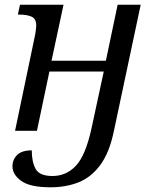

<svg xmlns="http://www.w3.org/2000/svg" viewBox="-20 -556 657 816"><path d="M195 240Q108 240 70.5 213Q33 186 33 151Q33 122 53 102.5Q73 83 115 83Q115 132 131.5 162Q148 192 203 192Q262 192 303 148Q344 104 369 -11L421 -252H190L137 0H44L128 -402Q131 -416 132.5 -429.5Q134 -443 134 -447Q134 -477 113.5 -485.5Q93 -494 64 -494H56L65 -536H250L199 -298H430L480 -536H578L464 1Q445 93 406 145.5Q367 198 313.5 219Q260 240 195 240Z"/></svg>

Font: NotoSerif-Italic
Style: Regular
Weight: 400
Italic angle: -12°
Designer: Monotype Design Team
Foundry: Monotype Imaging Inc.
Version: Version 2.007; ttfautohint (v1.8) -l 8 -r 50 -G 200 -x 14 -D